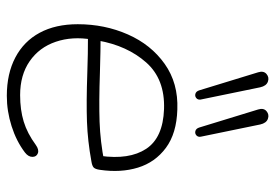

<svg xmlns="http://www.w3.org/2000/svg" viewBox="-142 -657 807 563"><g transform="rotate(90 261.5 -375.5)"><path d="M51 -200Q51 -279 81 -347Q111 -415 167.5 -455Q224 -495 301 -492Q371 -490 413.5 -458.5Q456 -427 471.5 -376.5Q487 -326 478 -265Q476 -251 471 -246.5Q466 -242 453 -240Q393 -229 336.5 -227Q280 -225 194 -228Q167 -229 138 -229.5Q109 -230 79 -230L85 -267Q125 -267 193 -265Q279 -262 337 -264Q395 -266 456 -278L437 -266Q449 -351 416.5 -400.5Q384 -450 300 -453Q212 -456 163 -400.5Q114 -345 99 -260L96 -242Q86 -184 102.5 -135.5Q119 -87 159.5 -59Q200 -31 259 -31Q302 -31 336.5 -41.5Q371 -52 405 -77Q419 -87 429.5 -83Q440 -79 440 -67Q440 -55 427 -45Q394 -20 350 -6Q306 8 261 8Q196 8 148.5 -17Q101 -42 76 -88.5Q51 -135 51 -200ZM345 -735 381 -560Q382 -552 376.5 -547.5Q371 -543 364 -545Q357 -547 354 -556L301 -729Q296 -745 306 -753.5Q316 -762 328.5 -757.5Q341 -753 345 -735ZM236 -735 272 -560Q273 -552 267.5 -547.5Q262 -543 255 -545Q248 -547 245 -556L192 -729Q187 -745 197 -753.5Q207 -762 219.5 -757.5Q232 -753 236 -735Z"/></g></svg>

Font: SN Pro Thin
Style: Italic
Weight: 200
Italic angle: -9°
Designer: Tobias Whetton
Foundry: Supernotes
Version: Version 1.003;Glyphs 3.3 (3324)